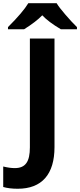

<svg xmlns="http://www.w3.org/2000/svg" viewBox="-94 -951 494 1181"><path d="M379.4 -771V-784.2C356 -807.1 332 -833 307.1 -862.3C282.2 -891.1 264.6 -914.1 254.4 -931.2H80.1C58.1 -894.5 16.6 -845.7 -44.9 -784.2V-771H54.2C103.5 -801.8 140.6 -830.6 166 -856.9C190.9 -830.1 229 -801.3 280.3 -771ZM15.1 210C164.1 210 241.2 120.6 241.2 -45.9V-713.9H89.8V-44.9C89.8 43 63.5 83 -2.9 83C-24.4 83 -48.3 79.6 -74.2 73.2V199.2C-48.8 206.5 -19 210 15.1 210Z"/></svg>

Font: Noto Reveo Sans
Style: Bold
Weight: 700
Designer: Monotype Design team
Foundry: Monotype Imaging Inc.
Version: Version 1.04